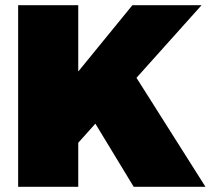

<svg xmlns="http://www.w3.org/2000/svg" viewBox="-20 -721 813 741"><path d="M50 -701H282V-445L491 -701H758L282 -170V0H50ZM492 -444 773 0H496L337 -262Z"/></svg>

Font: Alexandria Black
Style: Regular
Weight: 900
Designer: Mohamed Gaber
Foundry: Kief Type Foundry
Version: Version 5.100